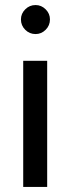

<svg xmlns="http://www.w3.org/2000/svg" viewBox="-20 -741 280 761"><path d="M72 -500H167V0H72ZM63 -664Q63 -687 80 -704Q97 -721 121 -721Q144 -721 161 -704Q178 -687 178 -664Q178 -640 161 -623Q144 -606 121 -606Q97 -606 80 -623Q63 -640 63 -664Z"/></svg>

Font: Oak Sans Medium
Style: Regular
Weight: 500
Designer: Erik Kennedy, Walven
Foundry: Erik Kennedy, Walven
Version: Version 1.000